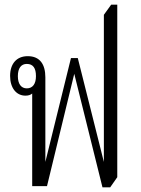

<svg xmlns="http://www.w3.org/2000/svg" viewBox="-20 -792 599 817"><path d="M416 5H449L479 -38V-772H453L422 -729V-103L311 -545H282L173 -103V-463C173 -518 150 -553 98 -553C50 -553 23 -520 23 -469C23 -417 50 -385 88 -385C101 -385 110 -388 117 -394V0H180L296 -478ZM94 -416C70 -416 56 -435 56 -468C56 -502 70 -520 94 -520C121 -520 133 -502 133 -468C133 -435 119 -416 94 -416Z"/></svg>

Font: Noto Serif Thai ExtraCondensed Light
Style: Regular
Weight: 300
Width: 2
Designer: Monotype Design Team
Foundry: Monotype Imaging Inc.
Version: Version 2.002